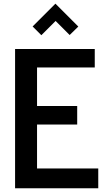

<svg xmlns="http://www.w3.org/2000/svg" viewBox="-20 -1000 567 1020"><path d="M153.3 -859.4 274.4 -980.5 396 -858.9 350.1 -814 275.4 -888.7 199.7 -813ZM60.1 0V-739.7H483.4V-641.6H176.8V-437H390.1V-338.4H176.8V-105H502V0Z"/></svg>

Font: News Cycle
Style: Bold
Weight: 700
Version: Version 0.5.1